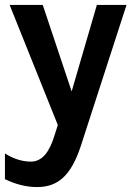

<svg xmlns="http://www.w3.org/2000/svg" viewBox="-20 -506 544 777"><path d="M19 -486 214 0 199 47C180 107 152 148 105 148C70 148 35 137 0 115V219C43 240 87 251 130 251C215 251 267 204 306 88L492 -486H372L270 -136L153 -486Z"/></svg>

Font: Karla
Style: Bold Stencil
Weight: 400
Designer: Jonathan Pinhorn
Version: Version 1.000